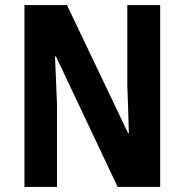

<svg xmlns="http://www.w3.org/2000/svg" viewBox="-20 -734 725 754"><path d="M609 0H442L200 -512H196Q199 -449 200.5 -405.5Q202 -362 204 -321V0H76V-714H243L483 -211H486Q484 -275 483 -314.5Q482 -354 480 -397V-714H609Z"/></svg>

Font: Noto Sans Sinhala UI Condensed
Style: Bold
Weight: 700
Width: 3
Designer: Jelle Bosma - Monotype Design Team
Foundry: Monotype Imaging Inc.
Version: Version 2.006; ttfautohint (v1.8.4.7-5d5b)